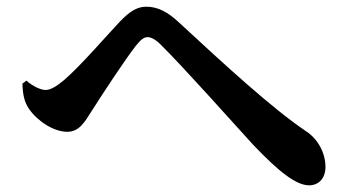

<svg xmlns="http://www.w3.org/2000/svg" viewBox="-20 -628 1040 574"><path d="M47 -378C48 -345 53 -322 67 -302C93 -265 141 -234 181 -234C217 -234 233 -263 254 -296C285 -345 354 -450 386 -491C401 -510 411 -517 421 -517C432 -517 446 -510 465 -490C522 -434 678 -260 737 -195C815 -113 866 -74 904 -74C934 -74 953 -96 953 -129C953 -170 931 -213 893 -237C795 -303 653 -433 516 -560C481 -593 451 -608 417 -608C388 -608 365 -591 339 -564C309 -533 223 -433 172 -389C147 -368 130 -359 116 -359C103 -359 79 -369 59 -387Z"/></svg>

Font: Noto Serif JP
Style: Bold
Weight: 700
Designer: Ryoko NISHIZUKA 西塚涼子 (kana & ideographs); Frank Grießhammer (Latin, Greek & Cyrillic); Wenlong ZHANG 张文龙 (bopomofo); San
Foundry: Adobe
Version: Version 2.001;hotconv 1.1.0;makeotfexe 2.6.0